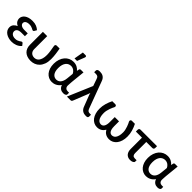

<svg xmlns="http://www.w3.org/2000/svg" viewBox="284 -2070 3397 3397"><g transform="rotate(45 1982.5 -371.5)"><path d="M397 -414.5 421 -456C402 -474.3 378.6 -489.2 350.8 -500.8C322.9 -512.2 289.8 -518 251.5 -518C217.8 -518 188.4 -514.2 163.2 -506.8C138.1 -499.2 117.1 -489.1 100.2 -476.2C83.4 -463.4 70.8 -448.6 62.2 -431.7C53.8 -414.9 49.5 -397.3 49.5 -379C49.5 -368.7 50.9 -358.2 53.8 -347.7C56.6 -337.2 61.2 -327 67.5 -317C73.8 -307 82.1 -297.7 92.3 -289.2C102.4 -280.7 114.7 -273.3 129 -267C101.7 -256 79.8 -240.5 63.3 -220.5C46.8 -200.5 38.5 -176.2 38.5 -147.5C38.5 -123.2 44.1 -101.5 55.3 -82.5C66.4 -63.5 81.5 -47.4 100.5 -34.2C119.5 -21.1 141.5 -11 166.5 -4C191.5 3 217.8 6.5 245.5 6.5C261.2 6.5 277.5 5.1 294.5 2.3C311.5 -0.6 328.3 -5.2 344.8 -11.5C361.3 -17.8 377.1 -26.1 392.3 -36.2C407.4 -46.4 421.2 -59 433.5 -74L403 -113.5C398.3 -120.2 391.7 -123.5 383 -123.5C376 -123.5 369.2 -121 362.5 -116C355.8 -111 347.8 -105.5 338.3 -99.5C328.8 -93.5 317.2 -88 303.5 -83C289.8 -78 272.5 -75.5 251.5 -75.5C235.2 -75.5 220.6 -77.5 207.8 -81.5C194.9 -85.5 184 -91.2 175 -98.5C166 -105.8 159.2 -114.4 154.5 -124.2C149.8 -134.1 147.5 -144.8 147.5 -156.5C147.5 -179.2 156.8 -197.1 175.5 -210.2C194.2 -223.4 223.2 -230 262.5 -230H345V-301H262.5C227.8 -301 201 -307.4 182 -320.2C163 -333.1 153.5 -349.5 153.5 -369.5C153.5 -378.8 155.6 -387.5 159.8 -395.5C163.9 -403.5 170.2 -410.4 178.5 -416.2C186.8 -422.1 197.2 -426.7 209.5 -430C221.8 -433.3 236.3 -435 253 -435C271.7 -435 287.5 -433.1 300.5 -429.2C313.5 -425.4 324.6 -421.2 333.8 -416.8C342.9 -412.2 350.5 -408.2 356.5 -404.5C362.5 -400.8 368 -399 373 -399C378 -399 382.3 -400 385.8 -402C389.3 -404 393 -408.2 397 -414.5Z M623 -510H515.5V-185.5C515.5 -155.8 520.2 -129 529.5 -105C538.8 -81 552.3 -60.7 570 -44C587.7 -27.3 609.4 -14.5 635.2 -5.5C661.1 3.5 690.5 8 723.5 8C754.2 8 783.8 2.6 812.2 -8.2C840.8 -19.1 866 -35.9 888 -58.8C910 -81.6 927.6 -110.6 940.8 -145.8C953.9 -180.9 960.5 -223 960.5 -272C960.5 -293.3 959.8 -313.8 958.2 -333.3C956.8 -352.8 954.8 -372.1 952.5 -391.3C950.2 -410.4 947.3 -429.8 944 -449.3C940.7 -468.8 937.3 -489 934 -510H860.5C856.8 -510 853.1 -509.3 849.2 -508C845.4 -506.7 842 -504.7 839 -502C836 -499.3 833.7 -495.7 832 -491C830.3 -486.3 829.8 -480.8 830.5 -474.5C832.8 -457.5 835.6 -440.5 838.7 -423.5C841.9 -406.5 844.7 -389.7 847.2 -373C849.7 -356.3 851.9 -339.6 853.7 -322.8C855.6 -305.9 856.5 -289 856.5 -272C856.5 -234.3 852.7 -203 845.2 -178C837.7 -153 828 -133 816 -118C804 -103 790.5 -92.4 775.5 -86.3C760.5 -80.1 745.5 -77 730.5 -77C714.5 -77 699.9 -79.4 686.7 -84.3C673.6 -89.1 662.2 -96.2 652.7 -105.5C643.2 -114.8 635.9 -126.3 630.7 -139.8C625.6 -153.3 623 -168.5 623 -185.5Z M1535 4.5C1557 4.5 1574.1 0.8 1586.2 -6.8C1598.4 -14.2 1604.5 -22.8 1604.5 -32.5V-75.5H1571.5C1561.5 -75.5 1552.1 -76.9 1543.2 -79.8C1534.4 -82.6 1526.7 -87 1520 -93C1513.3 -99 1508.1 -106.8 1504.2 -116.2C1500.4 -125.8 1498.5 -137 1498.5 -150C1498.5 -164 1499.2 -178.9 1500.8 -194.8C1502.2 -210.6 1503.3 -226.5 1504 -242.5L1531 -510H1466C1451.7 -510 1442.3 -503.2 1438 -489.5L1429.5 -448C1412.8 -469 1391.6 -486.2 1365.7 -499.5C1339.9 -512.8 1310 -519.5 1276 -519.5C1244 -519.5 1214.2 -513 1186.5 -500C1158.8 -487 1134.8 -468.6 1114.5 -444.8C1094.2 -420.9 1078.2 -392.1 1066.5 -358.2C1054.8 -324.4 1049 -286.8 1049 -245.5C1049 -206.2 1054.2 -170.9 1064.5 -139.7C1074.8 -108.6 1089.2 -82.1 1107.5 -60.2C1125.8 -38.4 1147.3 -21.7 1172 -10C1196.7 1.7 1223.3 7.5 1252 7.5C1266.3 7.5 1281 5.8 1296 2.5C1311 -0.8 1325.7 -6.1 1340 -13.2C1354.3 -20.4 1368.2 -29.7 1381.5 -41C1394.8 -52.3 1407 -66.2 1418 -82.5C1423 -67.5 1429.4 -54.5 1437.2 -43.5C1445.1 -32.5 1454.2 -23.4 1464.5 -16.2C1474.8 -9.1 1485.9 -3.8 1497.8 -0.5C1509.6 2.8 1522 4.5 1535 4.5ZM1278 -79C1262 -79 1246.8 -82.2 1232.5 -88.5C1218.2 -94.8 1205.6 -104.7 1194.8 -118.2C1183.9 -131.7 1175.3 -149.2 1169 -170.7C1162.7 -192.2 1159.5 -218.2 1159.5 -248.5C1159.5 -281.5 1163.2 -309.8 1170.5 -333.5C1177.8 -357.2 1187.8 -376.6 1200.2 -391.7C1212.8 -406.9 1227.2 -418.2 1243.5 -425.5C1259.8 -432.8 1277 -436.5 1295 -436.5C1309.7 -436.5 1323.2 -434.3 1335.8 -430C1348.2 -425.7 1359.5 -419.8 1369.5 -412.5C1379.5 -405.2 1388.2 -396.7 1395.8 -387C1403.2 -377.3 1409.3 -367.3 1414 -357L1401.5 -232.5C1398.8 -205.5 1393.8 -182.3 1386.5 -163C1379.2 -143.7 1370 -127.7 1359 -115.2C1348 -102.7 1335.6 -93.6 1321.8 -87.7C1307.9 -81.9 1293.3 -79 1278 -79ZM1243.5 -573H1306.5L1362 -715.5C1365.7 -726.5 1365.7 -735.2 1362 -741.7C1358.3 -748.2 1351.3 -751.5 1341 -751.5H1274.5Z M1822.5 -462 1625.5 0H1717.5C1726.2 0 1733 -2.1 1738 -6.2C1743 -10.4 1746.8 -15.3 1749.5 -21L1860.5 -299.5C1866.2 -313.8 1870.7 -327.5 1874 -340.5C1875 -333.8 1876.3 -327.1 1878 -320.2C1879.7 -313.4 1882 -306 1885 -298L1963 -95C1970 -74.3 1978.7 -57.5 1989 -44.5C1999.3 -31.5 2010.7 -21.3 2023 -14C2035.3 -6.7 2048.3 -1.6 2062 1.3C2075.7 4.1 2089.5 5.5 2103.5 5.5C2119.8 5.5 2132.4 3.2 2141.3 -1.5C2150.1 -6.2 2154.5 -16.2 2154.5 -31.5V-74.5H2124C2105 -74.5 2090.4 -78.7 2080.3 -87C2070.1 -95.3 2061.7 -108.5 2055 -126.5L1866 -635.5C1859.3 -653.5 1851 -668.4 1841 -680.2C1831 -692.1 1819.8 -701.5 1807.5 -708.5C1795.2 -715.5 1782 -720.3 1768 -723C1754 -725.7 1740 -727 1726 -727C1713.3 -727 1702.9 -725.9 1694.8 -723.7C1686.6 -721.6 1680.1 -718.7 1675.3 -715C1670.4 -711.3 1667 -707.1 1665 -702.2C1663 -697.4 1662 -692.2 1662 -686.5V-646.5H1699.5C1710.8 -646.5 1720.5 -645.7 1728.5 -644.2C1736.5 -642.7 1743.4 -640 1749.3 -636C1755.1 -632 1760.1 -626.7 1764.3 -620C1768.4 -613.3 1772.3 -604.8 1776 -594.5Z M2397.5 -77C2386.2 -77 2374.2 -79.6 2361.8 -84.8C2349.2 -89.9 2337.8 -99.2 2327.5 -112.8C2317.2 -126.2 2308.7 -144.7 2302 -168C2295.3 -191.3 2292 -221.2 2292 -257.5C2292 -276.8 2294.3 -297 2299 -318C2303.7 -339 2309.3 -358.9 2316 -377.8C2322.7 -396.6 2329.4 -413.5 2336.2 -428.5C2343.1 -443.5 2348.8 -454.8 2353.5 -462.5C2356.8 -471.2 2358.2 -478.5 2357.5 -484.5C2356.8 -490.5 2354.9 -495.4 2351.8 -499.3C2348.6 -503.1 2344.8 -505.8 2340.3 -507.5C2335.8 -509.2 2331.7 -510 2328 -510H2251.5C2231.8 -471.7 2215.8 -430.9 2203.3 -387.8C2190.8 -344.6 2184.5 -301.2 2184.5 -257.5C2184.5 -217.8 2189.3 -181.7 2199 -149C2208.7 -116.3 2222.3 -88.4 2239.8 -65.3C2257.3 -42.1 2278.3 -24.1 2303 -11.3C2327.7 1.6 2354.8 8 2384.5 8C2402.5 8 2419.1 5.8 2434.2 1.5C2449.4 -2.8 2463.2 -8.9 2475.8 -16.8C2488.2 -24.6 2499.3 -33.8 2509 -44.5C2518.7 -55.2 2527 -66.8 2534 -79.5C2541 -66.8 2549.2 -55.2 2558.8 -44.5C2568.2 -33.8 2579.2 -24.6 2591.8 -16.8C2604.2 -8.9 2618.2 -2.8 2633.8 1.5C2649.2 5.8 2666.3 8 2685 8C2714.7 8 2741.8 1.6 2766.2 -11.3C2790.8 -24.1 2811.8 -42.1 2829.2 -65.3C2846.8 -88.4 2860.3 -116.3 2870 -149C2879.7 -181.7 2884.5 -217.8 2884.5 -257.5C2884.5 -301.2 2878.2 -344.6 2865.8 -387.8C2853.2 -430.9 2837.2 -471.7 2817.5 -510H2741C2737.3 -510 2733.3 -509.2 2729 -507.5C2724.7 -505.8 2720.9 -503.1 2717.8 -499.3C2714.6 -495.4 2712.6 -490.5 2711.8 -484.5C2710.9 -478.5 2712.3 -471.2 2716 -462.5C2720.3 -454.8 2726 -443.5 2733 -428.5C2740 -413.5 2746.7 -396.6 2753.2 -377.8C2759.7 -358.9 2765.4 -339 2770.2 -318C2775.1 -297 2777.5 -276.8 2777.5 -257.5C2777.5 -221.2 2774.2 -191.3 2767.5 -168C2760.8 -144.7 2752.3 -126.2 2742 -112.8C2731.7 -99.2 2720.2 -89.9 2707.7 -84.8C2695.2 -79.6 2683.3 -77 2672 -77C2657.3 -77 2644.7 -80.4 2634.2 -87.2C2623.7 -94.1 2615.2 -103.6 2608.5 -115.8C2601.8 -127.9 2596.8 -142.4 2593.5 -159.2C2590.2 -176.1 2588.5 -194.7 2588.5 -215H2588V-342.5H2481V-215C2481 -194.7 2479.3 -176.1 2476 -159.2C2472.7 -142.4 2467.7 -127.9 2461 -115.8C2454.3 -103.6 2445.7 -94.1 2435 -87.2C2424.3 -80.4 2411.8 -77 2397.5 -77Z M2926 -472V-425.5H3079V-141.5C3079 -120.2 3081.8 -100.6 3087.2 -82.7C3092.8 -64.9 3100.9 -49.6 3111.8 -36.7C3122.6 -23.9 3136.1 -13.9 3152.2 -6.7C3168.4 0.4 3187 4 3208 4C3219 4 3229.7 3 3240 1C3250.3 -1 3259.5 -4 3267.5 -8C3275.5 -12 3281.9 -16.8 3286.8 -22.5C3291.6 -28.2 3294 -34.8 3294 -42.5V-76H3250C3227.7 -76 3211.5 -82.1 3201.5 -94.2C3191.5 -106.4 3186.5 -124.2 3186.5 -147.5V-425.5H3336.5C3348.5 -425.5 3357.8 -428.7 3364.2 -435.2C3370.8 -441.7 3374 -451.3 3374 -464V-507H2962.5C2950.2 -507 2941 -503.4 2935 -496.2C2929 -489.1 2926 -481 2926 -472Z M3891 4.5C3913 4.5 3930.1 0.8 3942.2 -6.8C3954.4 -14.2 3960.5 -22.8 3960.5 -32.5V-75.5H3927.5C3917.5 -75.5 3908.1 -76.9 3899.2 -79.8C3890.4 -82.6 3882.7 -87 3876 -93C3869.3 -99 3864.1 -106.8 3860.2 -116.2C3856.4 -125.8 3854.5 -137 3854.5 -150C3854.5 -164 3855.2 -178.9 3856.8 -194.8C3858.2 -210.6 3859.3 -226.5 3860 -242.5L3887 -510H3822C3807.7 -510 3798.3 -503.2 3794 -489.5L3785.5 -448C3768.8 -469 3747.6 -486.2 3721.7 -499.5C3695.9 -512.8 3666 -519.5 3632 -519.5C3600 -519.5 3570.2 -513 3542.5 -500C3514.8 -487 3490.8 -468.6 3470.5 -444.8C3450.2 -420.9 3434.2 -392.1 3422.5 -358.2C3410.8 -324.4 3405 -286.8 3405 -245.5C3405 -206.2 3410.2 -170.9 3420.5 -139.7C3430.8 -108.6 3445.2 -82.1 3463.5 -60.2C3481.8 -38.4 3503.3 -21.7 3528 -10C3552.7 1.7 3579.3 7.5 3608 7.5C3622.3 7.5 3637 5.8 3652 2.5C3667 -0.8 3681.7 -6.1 3696 -13.2C3710.3 -20.4 3724.2 -29.7 3737.5 -41C3750.8 -52.3 3763 -66.2 3774 -82.5C3779 -67.5 3785.4 -54.5 3793.2 -43.5C3801.1 -32.5 3810.2 -23.4 3820.5 -16.2C3830.8 -9.1 3841.9 -3.8 3853.8 -0.5C3865.6 2.8 3878 4.5 3891 4.5ZM3634 -79C3618 -79 3602.8 -82.2 3588.5 -88.5C3574.2 -94.8 3561.6 -104.7 3550.8 -118.2C3539.9 -131.7 3531.3 -149.2 3525 -170.7C3518.7 -192.2 3515.5 -218.2 3515.5 -248.5C3515.5 -281.5 3519.2 -309.8 3526.5 -333.5C3533.8 -357.2 3543.8 -376.6 3556.2 -391.7C3568.8 -406.9 3583.2 -418.2 3599.5 -425.5C3615.8 -432.8 3633 -436.5 3651 -436.5C3665.7 -436.5 3679.2 -434.3 3691.8 -430C3704.2 -425.7 3715.5 -419.8 3725.5 -412.5C3735.5 -405.2 3744.2 -396.7 3751.8 -387C3759.2 -377.3 3765.3 -367.3 3770 -357L3757.5 -232.5C3754.8 -205.5 3749.8 -182.3 3742.5 -163C3735.2 -143.7 3726 -127.7 3715 -115.2C3704 -102.7 3691.6 -93.6 3677.8 -87.7C3663.9 -81.9 3649.3 -79 3634 -79Z"/></g></svg>

Font: Lato Semibold
Style: Regular
Weight: 600
Designer: Lukasz Dziedzic
Foundry: tyPoland Lukasz Dziedzic
Version: Version 2.006; 2014-01-15